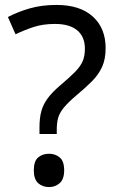

<svg xmlns="http://www.w3.org/2000/svg" viewBox="-20 -744 474 778"><path d="M140 -228Q140 -266 147.5 -293.5Q155 -321 173.5 -346Q192 -371 224 -398Q263 -431 284.5 -453Q306 -475 315 -496Q324 -517 324 -547Q324 -595 293 -621Q262 -647 203 -647Q154 -647 116 -634.5Q78 -622 43 -605L12 -675Q52 -696 100.5 -710Q149 -724 209 -724Q304 -724 356 -677Q408 -630 408 -549Q408 -504 393.5 -472.5Q379 -441 352.5 -414.5Q326 -388 290 -358Q257 -330 239.5 -309Q222 -288 216 -267.5Q210 -247 210 -218V-201H140ZM117 -54Q117 -91 134.5 -106Q152 -121 179 -121Q204 -121 222 -106Q240 -91 240 -54Q240 -18 222 -2Q204 14 179 14Q152 14 134.5 -2Q117 -18 117 -54Z"/></svg>

Font: Noto Sans Old North Arabian
Style: Regular
Weight: 400
Designer: Monotype Design Team
Foundry: Monotype Imaging Inc.
Version: Version 2.001; ttfautohint (v1.8.4.7-5d5b)